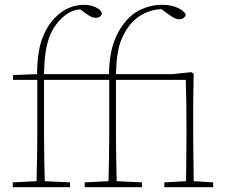

<svg xmlns="http://www.w3.org/2000/svg" viewBox="-20 -778 958 798"><path d="M33 0V-20L132 -25Q133 -72 134 -118Q135 -164 135 -210V-446H34V-466L134 -470Q135 -564 155.5 -618Q176 -672 209 -705Q238 -734 268.5 -746Q299 -758 328 -758Q356 -758 377.5 -748Q399 -738 403 -724Q403 -716 396.5 -710Q390 -704 379 -704Q366 -704 353 -711.5Q340 -719 320 -734L314 -739Q292 -738 272 -728Q252 -718 232 -698Q213 -679 197.5 -651.5Q182 -624 173 -580.5Q164 -537 163 -470H423H433Q434 -551 455 -607.5Q476 -664 517 -705Q542 -730 578.5 -744Q615 -758 652 -758Q692 -758 718.5 -745.5Q745 -733 752 -718Q751 -710 744 -704Q737 -698 726 -698Q713 -698 700 -705.5Q687 -713 666 -729L651 -740Q618 -739 587.5 -726Q557 -713 533 -689Q502 -658 483 -609.5Q464 -561 462 -470H698L775 -478L785 -472L783 -356V-210Q783 -184 783.5 -150.5Q784 -117 784.5 -84Q785 -51 785 -25L866 -20V0H663V-20L753 -25Q754 -51 754 -84.5Q754 -118 754.5 -151Q755 -184 755 -210V-259Q755 -367 752 -446H462V-210Q462 -164 463 -118Q464 -72 465 -25L570 -20V0H332V-20L431 -25Q432 -72 433 -118Q434 -164 434 -210V-446H163V-210Q163 -164 164 -118Q165 -72 166 -25L271 -20V0Z"/></svg>

Font: Source Serif Pro ExtraLight
Style: Regular
Weight: 200
Designer: Frank Grießhammer
Foundry: Adobe Systems Incorporated
Version: Version 3.001;hotconv 1.0.111;makeotfexe 2.5.65597